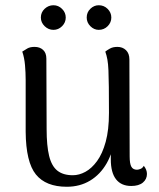

<svg xmlns="http://www.w3.org/2000/svg" viewBox="-20 -700 606 733"><path d="M428 -521Q448 -521 461 -508.5Q474 -496 474 -473L475 -103Q475 -75 481.5 -63.5Q488 -52 503 -52Q508 -52 516 -55Q524 -58 529 -67Q541 -52 541 -36Q541 -16 525.5 -3Q510 10 481 10Q443 10 423 -15.5Q403 -41 403 -92V-163L418 -181Q412 -120 387.5 -77Q363 -34 324 -10.5Q285 13 235 13Q155 13 117 -34Q79 -81 78 -197V-395Q78 -422 75.5 -451Q73 -480 65 -503Q74 -509 84.5 -515Q95 -521 112 -521Q132 -521 144.5 -509.5Q157 -498 157 -476L158 -207Q158 -144 167.5 -105Q177 -66 199 -48.5Q221 -31 258 -31Q282 -31 306 -44Q330 -57 350.5 -85Q371 -113 383.5 -158.5Q396 -204 396 -269Q396 -329 395.5 -368Q395 -407 394 -431.5Q393 -456 390 -472.5Q387 -489 382 -503Q388 -508 399.5 -514.5Q411 -521 428 -521ZM184 -586Q165 -586 150.5 -600Q136 -614 136 -633Q136 -653 150.5 -666.5Q165 -680 184 -680Q203 -680 217 -666Q231 -652 231 -633Q231 -614 217 -600Q203 -586 184 -586ZM357 -586Q339 -586 325 -600Q311 -614 311 -633Q311 -653 325 -666.5Q339 -680 357 -680Q377 -680 391 -666Q405 -652 405 -633Q405 -614 391 -600Q377 -586 357 -586Z"/></svg>

Font: Arima
Style: Regular
Weight: 400
Designer: Joana Correia and Natanael Gama
Foundry: NDISCOVER
Version: Version 1.101;gftools[0.9.23]